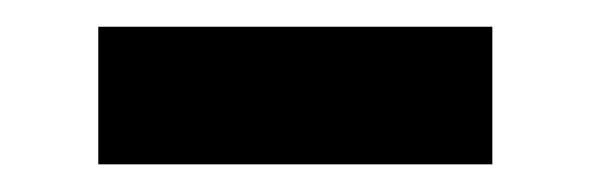

<svg xmlns="http://www.w3.org/2000/svg" viewBox="-20 -286 440 143"><path d="M53.2 -163.6H346.7V-266.1H53.2Z"/></svg>

Font: SG Kara
Style: Regular
Weight: 400
Designer: Damoon Khanjanzadeh
Version: Version 1.000